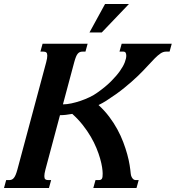

<svg xmlns="http://www.w3.org/2000/svg" viewBox="-36 -933 873 953"><path d="M473.6 -71.8Q473.6 -83.5 470.7 -102.8Q467.8 -122.1 460.9 -146.2Q454.1 -170.4 442.6 -198.2Q431.2 -226.1 414.3 -254.9Q397.5 -283.7 374.8 -312.5Q352.1 -341.3 322.8 -367.7Q306.2 -364.7 291 -363Q275.9 -361.3 261.7 -361.3L189.5 -91.3Q186.5 -80.1 185.3 -72.3Q184.1 -64.5 184.1 -58.6Q184.1 -46.9 189 -43Q193.8 -39.1 203.6 -39.1H217.8L207 0H-16.1L-5.4 -39.1H8.8Q16.1 -39.1 21.7 -41.3Q27.3 -43.5 32.2 -49.1Q37.1 -54.7 41.5 -64.9Q45.9 -75.2 50.3 -91.3L193.4 -624.5Q196.3 -635.3 197.5 -643.3Q198.7 -651.4 198.7 -657.2Q198.7 -668.5 193.8 -672.6Q189 -676.8 179.2 -676.8H164.6L175.3 -715.8H398.9L388.2 -676.8H374Q366.7 -676.8 360.8 -674.6Q355 -672.4 350.1 -666.7Q345.2 -661.1 341.1 -650.9Q336.9 -640.6 332.5 -624.5L276.4 -415Q295.9 -415 318.6 -419.9Q341.3 -424.8 364.3 -432.6Q387.2 -440.4 408.7 -450.7Q430.2 -460.9 446.3 -472.7Q486.8 -501 514.4 -528.6Q542 -556.2 559.1 -580.3Q576.2 -604.5 583.5 -624Q590.8 -643.6 590.8 -656.2Q590.8 -676.8 577.1 -676.8H557.1L567.9 -715.8H816.4L805.7 -676.8H788.6Q774.4 -676.8 761.2 -668Q748 -659.2 732.2 -643.3Q716.3 -627.4 696 -605Q675.8 -582.5 647.7 -555.4Q619.6 -528.3 581.5 -497.3Q543.5 -466.3 491.7 -433.1Q482.4 -427.2 472.9 -421.9Q463.4 -416.5 453.1 -411.6Q482.9 -384.3 506.1 -353.5Q529.3 -322.8 546.6 -290.8Q564 -258.8 575.9 -227.1Q587.9 -195.3 595.7 -166.7Q603.5 -138.2 607.4 -113.8Q611.3 -89.4 612.8 -71.8Q612.8 -68.4 614.3 -63Q615.7 -57.6 618.7 -52.2Q621.6 -46.9 626.2 -43Q630.9 -39.1 638.2 -39.1H652.3L641.6 0H427.2L438 -39.1H452.6Q460 -39.1 463.9 -40.8Q467.8 -42.5 470 -46.4Q472.2 -50.3 472.9 -56.4Q473.6 -62.5 473.6 -71.8ZM485.4 -913.1H604L469.2 -772H408.2Z"/></svg>

Font: Arian AMU Serif
Style: Bold Italic
Weight: 700
Italic angle: -15°
Designer: Ruben Hakobyan (Tarumian)
Foundry: Ruben Hakobyan (Tarumian)
Version: Version 1.002